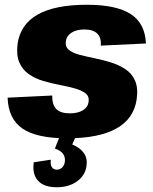

<svg xmlns="http://www.w3.org/2000/svg" viewBox="-20 -571 645 808"><path d="M262 11Q134 11 74.5 -30Q15 -71 12 -160L200 -169Q199 -130 217 -112Q235 -94 274 -94Q308 -94 329 -107Q350 -120 353 -143Q356 -166 339.5 -178.5Q323 -191 294.5 -199Q266 -207 231.5 -213.5Q197 -220 163 -230Q129 -240 102 -258.5Q75 -277 61.5 -308Q48 -339 54 -387Q66 -469 139 -510Q212 -551 346 -551Q470 -551 530.5 -511.5Q591 -472 594 -388L404 -379Q407 -412 389.5 -429.5Q372 -447 335 -447Q302 -447 281 -433.5Q260 -420 257 -397Q254 -374 270 -361Q286 -348 314.5 -340.5Q343 -333 377.5 -326Q412 -319 446 -308.5Q480 -298 507.5 -280Q535 -262 548.5 -231Q562 -200 555 -152Q543 -71 469.5 -30Q396 11 262 11ZM219 217Q165 217 140 189.5Q115 162 122 112L194 101Q191 121 198 132Q205 143 219 143Q232 143 241.5 134Q251 125 253 109Q255 90 245.5 76.5Q236 63 211 54L232 1H300L284 37Q318 51 333.5 74Q349 97 344 127Q339 167 304.5 192Q270 217 219 217Z"/></svg>

Font: Pathway Extreme SemiCondensed ExtraBold
Style: Italic
Weight: 800
Width: 4
Italic angle: -8°
Version: Version 1.001;gftools[0.9.26]